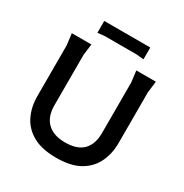

<svg xmlns="http://www.w3.org/2000/svg" viewBox="-197 -1017 1129 1181"><g transform="rotate(30 367.0 -426.5)"><path d="M367 12Q265 12 201.5 -23.5Q138 -59 108 -120.5Q78 -182 78 -258V-620L68 -700H207L197 -620V-262Q197 -182 241 -139.5Q285 -97 368 -97Q453 -97 494.5 -139.5Q536 -182 536 -262V-620L526 -700H665L655 -620V-258Q655 -182 625 -120.5Q595 -59 532 -23.5Q469 12 367 12ZM203 -865H530V-781L478 -786H255L203 -781Z"/></g></svg>

Font: AR One Sans SemiBold
Style: Regular
Weight: 600
Designer: Niteesh Yadav
Foundry: Niteesh Yadav
Version: Version 1.001;gftools[0.9.33]